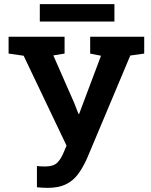

<svg xmlns="http://www.w3.org/2000/svg" viewBox="-20 -886 722 916"><path d="M207 10.3Q194.3 10.3 179 9.3Q163.6 8.3 156.2 7.3V-93.8Q161.1 -92.8 175 -92.3Q189 -91.8 196.3 -91.8Q233.9 -91.8 252.2 -108.9Q270.5 -126 285.2 -162.1L297.4 -191.4L92.8 -620.1L21 -630.4V-710.9H288.1V-630.4L234.4 -621.6L333.5 -396L354.5 -342.3H357.4L461.9 -620.1L410.2 -630.4V-710.9H668V-630.4L601.6 -621.1L395.5 -130.9Q375 -85 351.1 -53.5Q327.1 -22 292.7 -5.9Q258.3 10.3 207 10.3ZM169.9 -783.2V-866.2H525.9V-783.2Z"/></svg>

Font: Roboto Slab SemiBold
Style: Regular
Weight: 600
Designer: Google
Version: Version 2.001; ttfautohint (v1.8.3)